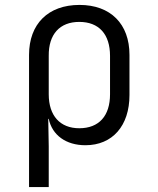

<svg xmlns="http://www.w3.org/2000/svg" viewBox="-20 -580 640 780"><path d="M303 -560C176 -560 98 -483 98 -357V180H178V15L176 -97H178C192 -31 248 10 327 10C437 10 506 -69 506 -194V-357C506 -483 429 -560 303 -560ZM427 -197C427 -109 382 -59 302 -59C224 -59 178 -110 178 -197V-353C177 -441 223 -491 302 -491C382 -491 427 -441 427 -353Z"/></svg>

Font: Tekne LDO Light
Style: Regular
Weight: 300
Monospace: yes
Designer: Alessio Laiso, Mario Rullo, Paolo Rosset
Foundry: Alessio Laiso
Version: Version 1.000;hotconv 1.0.109;makeotfexe 2.5.65596